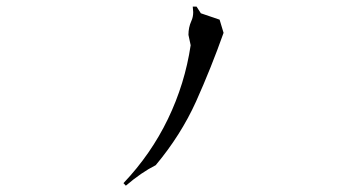

<svg xmlns="http://www.w3.org/2000/svg" viewBox="-20 -680 1040 590"><path d="M559.1 -573.2Q559.1 -595.7 567.9 -615.2Q573.7 -627.4 573.7 -642.6Q573.7 -647.9 572.3 -659.7H584L597.2 -639.2L654.8 -619.6L667 -579.1Q628.9 -471.7 582.5 -368.2Q535.6 -264.6 458.5 -172.4Q414.6 -150.4 366.7 -109.4L359.4 -117.2Q443.8 -206.1 496.1 -314.5Q548.3 -422.9 565.9 -541L559.1 -572.8Z"/></svg>

Font: Bakudai
Style: Medium
Weight: 500
Version: Version 1.48